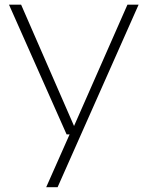

<svg xmlns="http://www.w3.org/2000/svg" viewBox="-20 -560 615 800"><path d="M257.5 0 17.5 -540.5H68L288.5 -35L511 -540.5H557.5L220 220H172.5L270 0Z"/></svg>

Font: Encode Sans Expanded Expanded ExtraLight
Style: Regular
Weight: 200
Width: 7
Designer: Multiple Designers
Foundry: Impallari Type
Version: Version 3.000; ttfautohint (v1.8.3) -l 8 -r 50 -G 200 -x 14 